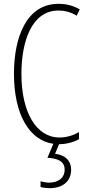

<svg xmlns="http://www.w3.org/2000/svg" viewBox="-20 -744 461 1004"><path d="M352 143C352 98 323 67 268 60L289 10C328 10 366 -1 393 -16V-53C370 -40 335 -25 291 -25C169 -25 92 -158 92 -357C92 -526 145 -689 286 -689C315 -689 349 -682 381 -662L397 -695C362 -715 326 -724 286 -724C119 -724 53 -551 53 -358C53 -146 133 -10 259 8L228 81C281 84 318 99 318 143C318 187 284 211 237 211C224 211 206 208 192 204V234C207 238 226 240 240 240C309 240 352 203 352 143Z"/></svg>

Font: Noto Sans ExtraCondensed ExtraLight
Style: Regular
Weight: 200
Width: 2
Designer: Monotype Design Team
Foundry: Monotype Imaging Inc.
Version: Version 2.013